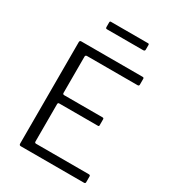

<svg xmlns="http://www.w3.org/2000/svg" viewBox="-220 -1057 1062 1177"><g transform="rotate(30 311.0 -468.5)"><path d="M104 -730Q104 -742 115 -742H550Q559 -742 559 -733V-692Q559 -682 548 -682H191Q179 -682 179 -671V-414Q179 -404 190 -404H461Q470 -404 470 -395V-353Q470 -349 468.5 -347Q467 -345 461 -345H189Q179 -345 179 -335V-70Q179 -60 189 -60H562Q573 -60 573 -51V-9Q573 -5 570.5 -2.5Q568 0 563 0H116Q104 0 104 -12V-730ZM483 -929V-896Q483 -885 470 -885H214Q209 -885 207 -888Q205 -891 205 -896V-928Q205 -937 212 -937H476Q483 -937 483 -929Z"/></g></svg>

Font: Libre Franklin Thin Light
Style: Regular
Weight: 300
Version: Version 3.000